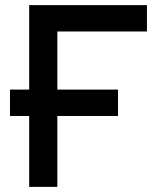

<svg xmlns="http://www.w3.org/2000/svg" viewBox="-20 -730 640 750"><path d="M94 0V-277H19V-380H94V-710H554V-607H204V-380H441V-277H204V0Z"/></svg>

Font: Geist Mono SemiBold
Style: Regular
Weight: 600
Monospace: yes
Designer: Basement.studio, Andrés Briganti, Mateo Zaragoza
Foundry: Basement.studio, Vercel, Andrés Briganti, Guido Ferreyra, Mateo Zaragoza
Version: Version 1.500; ttfautohint (v1.8.4.7-5d5b)